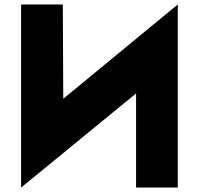

<svg xmlns="http://www.w3.org/2000/svg" viewBox="-20 -845 896 865"><path d="M781 0V-825L265 -400L263 -825H75V0L593 -424V0Z"/></svg>

Font: Sztylet
Style: Bd
Weight: 700
Foundry: Cannot Into Space Fonts, PlusOne Fonts
Version: Version 0.12